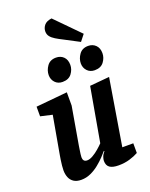

<svg xmlns="http://www.w3.org/2000/svg" viewBox="-174 -1045 896 1146"><g transform="rotate(-20 273.5 -472.0)"><path d="M139.3 11.3Q109.7 11.3 91.5 -0.8Q73.3 -12.9 65.2 -33.3Q57.1 -53.7 57.1 -77.8Q57.1 -89.6 58.8 -107.9Q60.6 -126.2 63.4 -144.3Q66.2 -162.5 68 -172.3L110.6 -412.3L36.3 -429.3V-490.4L235.3 -509.4V-425.3L194.2 -187.3Q193.2 -179 190.6 -164Q188 -149 186.4 -135.2Q184.7 -121.4 184.7 -114.8Q184.7 -101.4 190.9 -93.7Q197.2 -85.9 211.7 -85.9Q227.7 -85.9 248.1 -97.6Q268.4 -109.2 287.5 -125.8Q306.6 -142.4 318.8 -155.2L379.3 -498.1L503.7 -509.3L434.3 -87.7H504V-26.2Q481.3 -13.3 448.9 -3.5Q416.6 6.4 377.7 6.4Q339.5 6.4 321.3 -6.7Q303.1 -19.8 303.1 -48.9Q303.1 -58.4 307.9 -72.7Q312.7 -87 326.3 -103L323.3 -105Q313.5 -93.2 295.2 -73.9Q276.9 -54.6 252.8 -35Q228.7 -15.3 199.7 -2Q170.6 11.3 139.3 11.3ZM437.8 -576Q408.7 -576 390.7 -595.2Q372.6 -614.5 372.6 -642.3Q372.6 -672.2 391.9 -699.2Q411.2 -726.2 449.1 -726.2Q477.5 -726.2 496.3 -707.7Q515.1 -689.2 515.1 -656.6Q515.1 -627.2 496 -601.6Q477 -576 437.8 -576ZM233.5 -576Q204.5 -576 186.5 -595.2Q168.6 -614.5 168.6 -642.3Q168.6 -672.2 187.8 -699.2Q207 -726.2 244.9 -726.2Q273.9 -726.2 292.5 -707.7Q311 -689.2 311 -656.6Q311 -627.2 291.9 -601.6Q272.7 -576 233.5 -576ZM417.8 -762.9 324.2 -812.1Q298.3 -824.9 279.1 -836.7Q259.8 -848.4 249.2 -862Q238.7 -875.5 238.7 -894Q238.7 -915.2 252.6 -932.8Q266.6 -950.5 300.3 -955L449.6 -803.2Z"/></g></svg>

Font: Faustina Light
Style: Italic
Weight: 300
Italic angle: -8°
Designer: Alfonso Garcia
Foundry: http://www.omnibus-type.com
Version: Version 1.200